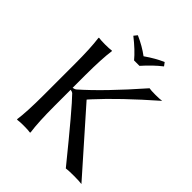

<svg xmlns="http://www.w3.org/2000/svg" viewBox="-224 -943 1078 1078"><g transform="rotate(45 314.5 -404.5)"><path d="M325.2 -696.8Q288.1 -741.7 224.1 -792L240.2 -812Q300.8 -785.2 346.2 -751Q403.3 -791 453.1 -812L467.8 -792Q418 -753.4 368.2 -696.8ZM104 -444.8Q104 -573.7 94.2 -645L96.2 -647.9Q114.3 -645 147 -645Q179.7 -645 198.2 -647.9L200.2 -645Q190.4 -578.1 189.9 -444.8V-344.2Q203.6 -346.2 211.9 -353Q329.1 -456.1 497.1 -647.9Q510.7 -645 545.9 -645Q581.1 -645 597.2 -647.9Q416.5 -489.7 310.5 -373.5Q300.8 -362.8 293 -354V-352.1L606.9 2.9Q586.9 0 544.9 0Q500 0 482.9 2.9Q265.1 -265.6 209 -321.8Q202.6 -326.7 189.9 -328.6V-200.2Q189.9 -71.3 200.2 0L198.2 2.9Q180.2 0 147 0Q114.3 0 96.2 2.9L94.2 0Q104 -68.4 104 -200.2Z"/></g></svg>

Font: Linux Biolinum O
Style: Regular
Weight: 400
Designer: Philipp H. Poll
Foundry: Philipp H. Poll
Version: Version 1.0.4